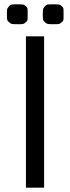

<svg xmlns="http://www.w3.org/2000/svg" viewBox="-20 -868 324 888"><path d="M100 -700H184V0H100ZM108 -798Q108 -779 107 -774.5Q106 -770 99 -765Q92 -758 86.5 -757Q81 -756 63 -756H58Q39 -756 34 -757.5Q29 -759 22 -765Q15 -771 13.5 -776Q12 -781 12 -798V-806Q12 -823 13.5 -827Q15 -831 22 -839Q28 -846 33 -847Q38 -848 58 -848Q81 -848 87 -847Q93 -846 100 -839Q106 -834 107 -829.5Q108 -825 108 -806ZM274 -798Q274 -779 273 -774.5Q272 -770 265 -765Q258 -758 252.5 -757Q247 -756 229 -756H224Q205 -756 200 -757.5Q195 -759 188 -765Q181 -771 179.5 -776Q178 -781 178 -798V-806Q178 -823 179.5 -827Q181 -831 188 -839Q194 -846 199 -847Q204 -848 224 -848Q247 -848 253 -847Q259 -846 266 -839Q272 -834 273 -829.5Q274 -825 274 -806Z"/></svg>

Font: Electrolize
Style: Regular
Weight: 400
Designer: Valery Zaveryaev
Foundry: Cyreal (www.cyreal.org)
Version: Version 1.002